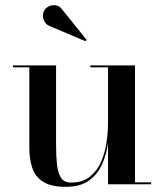

<svg xmlns="http://www.w3.org/2000/svg" viewBox="-20 -713 635 743"><path d="M234.5 10Q177 10 146.5 -9.8Q116 -29.5 104.8 -63.5Q93.5 -97.5 93.5 -141V-452.5H30V-460H197V-151Q197 -109 200.5 -76.2Q204 -43.5 216.2 -25Q228.5 -6.5 254.5 -6.5Q300 -6.5 328.2 -29.5Q356.5 -52.5 371.8 -88.2Q387 -124 392.5 -163.8Q398 -203.5 398 -236.5L403.5 -240Q403.5 -205 398.2 -162Q393 -119 376.2 -79.8Q359.5 -40.5 325.5 -15.2Q291.5 10 234.5 10ZM398 0V-452.5H329.5V-460H502.5V-7.5H565V0ZM310.5 -553.5 174 -611.5Q161 -616 154 -626.8Q147 -637.5 146.2 -650.5Q145.5 -663.5 152 -673.5Q158 -683.5 170.2 -689Q182.5 -694.5 196.8 -692.2Q211 -690 221.5 -675L315 -559Z"/></svg>

Font: BodoniModa_28ptMedium
Style: Regular
Weight: 500
Designer: Owen Earl
Foundry: indestructible type
Version: Version 2.004